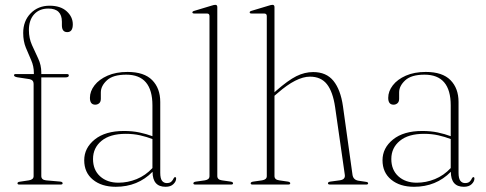

<svg xmlns="http://www.w3.org/2000/svg" viewBox="-20 -744 1960 774"><path d="M146.5 -34.5Q146.5 -19 165.5 -17L222.5 -12Q232.5 -11 232.5 -5Q232.5 0 224 0H58Q50.5 0 50.5 -5Q50.5 -10.5 60 -11.5L96.5 -17Q115.5 -20 115.5 -34V-406Q115.5 -421.5 99 -425L49.5 -432.5Q36.5 -435 36.5 -440.5Q36.5 -445.5 43 -445.5H116.5V-450Q116.5 -477 105.8 -501.2Q95 -525.5 84.2 -551.8Q73.5 -578 73.5 -611Q73.5 -659.5 103.5 -690.2Q133.5 -721 180 -721Q224 -721 248.8 -698.5Q273.5 -676 273.5 -646Q273.5 -614.5 251 -614.5Q229.5 -614.5 229.5 -642V-656.5Q229.5 -709.5 175 -709.5Q138.5 -709.5 117.5 -686.2Q96.5 -663 96.5 -622.5Q96.5 -590 109 -562.2Q121.5 -534.5 134 -508Q146.5 -481.5 146.5 -452V-445.5H249.5Q257.5 -445.5 257.5 -440Q257.5 -432 243.5 -432H146.5Z M319.5 -98Q319.5 -147.5 362 -181.8Q404.5 -216 479.5 -216Q514 -216 542.2 -210Q570.5 -204 594.5 -195V-319Q594.5 -443 489 -443Q435.5 -443 411 -420.2Q386.5 -397.5 386.5 -371.5V-346Q386.5 -333.5 379.8 -327.8Q373 -322 364 -322Q342.5 -322 342.5 -349.5Q342.5 -376 361 -400Q379.5 -424 413.5 -439Q447.5 -454 494 -454Q561 -454 593.5 -421Q626 -388 626 -333V-47.5Q626 -24.5 633.2 -15.2Q640.5 -6 652 -6Q665 -6 671 -12Q677 -18 680 -25Q682.5 -30 686 -30Q690 -30 690 -24Q690 -12.5 679 -1.8Q668 9 647.5 9Q595 9 595 -51.5Q535.5 9 446.5 9Q389.5 9 354.5 -19.8Q319.5 -48.5 319.5 -98ZM355 -103Q355 -59 383.5 -33.2Q412 -7.5 457.5 -7.5Q495 -7.5 530.8 -22Q566.5 -36.5 594.5 -66.5V-183.5Q571 -192.5 544.5 -198.5Q518 -204.5 487 -204.5Q423.5 -204.5 389.2 -176.2Q355 -148 355 -103Z M856 -715.5V-34.5Q856 -19.5 874.5 -17L909.5 -12Q919.5 -10.5 919.5 -5Q919.5 0 911 0H767.5Q759.5 0 759.5 -5Q759.5 -10.5 770.5 -12L806 -17Q824.5 -20 824.5 -34V-679Q824.5 -689.5 814.5 -689.5H764Q755.5 -689.5 755.5 -694Q755.5 -698.5 764 -700.5L832 -721Q842.5 -724.5 848 -724.5Q856 -724.5 856 -715.5Z M1086.5 -715.5V-372L1092.5 -377.5Q1141 -420 1174.5 -436.8Q1208 -453.5 1242.5 -453.5Q1295.5 -453.5 1324.2 -418Q1353 -382.5 1362.5 -316L1401 -39.5Q1404 -19 1425 -15.5L1455 -11Q1464 -10 1464 -5Q1464 0 1456 0H1311Q1302 0 1302 -5Q1302 -10.5 1312 -12L1349 -17Q1373 -20 1370 -39.5L1331 -311.5Q1322 -374 1298 -404.5Q1274 -435 1229.5 -435Q1175 -435 1099.5 -369L1086.5 -358V-34.5Q1086.5 -19.5 1105.5 -17L1140 -12Q1150 -10.5 1150 -5Q1150 0 1141.5 0H998Q990.5 0 990.5 -5Q990.5 -10.5 1001.5 -12L1036.5 -17Q1055.5 -20 1055.5 -34V-679Q1055.5 -689.5 1045 -689.5H994.5Q986.5 -689.5 986.5 -694Q986.5 -698.5 994.5 -700.5L1062.5 -721Q1073 -724.5 1078.5 -724.5Q1086.5 -724.5 1086.5 -715.5Z M1522 -98Q1522 -147.5 1564.5 -181.8Q1607 -216 1682 -216Q1716.5 -216 1744.8 -210Q1773 -204 1797 -195V-319Q1797 -443 1691.5 -443Q1638 -443 1613.5 -420.2Q1589 -397.5 1589 -371.5V-346Q1589 -333.5 1582.2 -327.8Q1575.5 -322 1566.5 -322Q1545 -322 1545 -349.5Q1545 -376 1563.5 -400Q1582 -424 1616 -439Q1650 -454 1696.5 -454Q1763.5 -454 1796 -421Q1828.5 -388 1828.5 -333V-47.5Q1828.5 -24.5 1835.8 -15.2Q1843 -6 1854.5 -6Q1867.5 -6 1873.5 -12Q1879.5 -18 1882.5 -25Q1885 -30 1888.5 -30Q1892.5 -30 1892.5 -24Q1892.5 -12.5 1881.5 -1.8Q1870.5 9 1850 9Q1797.5 9 1797.5 -51.5Q1738 9 1649 9Q1592 9 1557 -19.8Q1522 -48.5 1522 -98ZM1557.5 -103Q1557.5 -59 1586 -33.2Q1614.5 -7.5 1660 -7.5Q1697.5 -7.5 1733.2 -22Q1769 -36.5 1797 -66.5V-183.5Q1773.5 -192.5 1747 -198.5Q1720.5 -204.5 1689.5 -204.5Q1626 -204.5 1591.8 -176.2Q1557.5 -148 1557.5 -103Z"/></svg>

Font: Fraunces 72pt Thin
Style: Regular
Weight: 100
Version: Version 1.000;[b76b70a41]